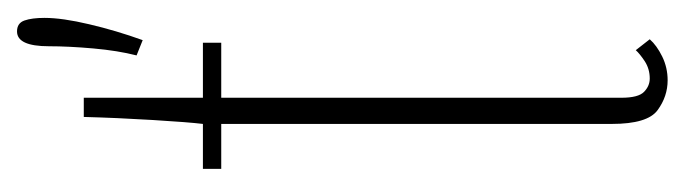

<svg xmlns="http://www.w3.org/2000/svg" viewBox="-303 -473 786 220"><g transform="rotate(-90 90.0 -363.0)"><path d="M136.5 -599.5Q142 -621 144.5 -649.2Q147 -677.5 147 -700Q147 -736.5 164 -736.5Q173.5 -736.5 176.5 -728Q179.5 -719.5 179.5 -705Q179.5 -684.5 172.2 -653.8Q165 -623 154 -592.5ZM108 9Q89.5 9 73.8 -2.5Q58 -14 58 -55V-502.5H6.5V-523.5H58Q60 -540 62.5 -581Q65 -622 66 -660H88V-523.5H151V-502.5H88V-44Q88 -24.5 94.8 -18Q101.5 -11.5 110 -11.5Q121 -11.5 129.8 -17.2Q138.5 -23 142.5 -27.5L155 -11.5Q148 -3.5 135.2 2.8Q122.5 9 108 9Z"/></g></svg>

Font: Imbue 50pt Thin
Style: Regular
Weight: 100
Designer: Tyler Finck
Foundry: Etcetera Type Company
Version: Version 1.102; ttfautohint (v1.8.3)